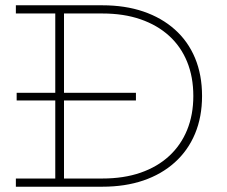

<svg xmlns="http://www.w3.org/2000/svg" viewBox="-20 -706 857 726"><path d="M40 0V-31H367Q448 -31 511.5 -53Q575 -75 619.5 -116Q664 -157 687.5 -214.5Q711 -272 711 -343Q711 -415 687.5 -472.5Q664 -530 619.5 -570.5Q575 -611 511.5 -633Q448 -655 367 -655H40V-686H367Q453 -686 522 -662.5Q591 -639 641 -594.5Q691 -550 717.5 -486.5Q744 -423 744 -343Q744 -264 717.5 -200.5Q691 -137 641 -92Q591 -47 522 -23.5Q453 0 367 0ZM189 -18V-669H222V-18ZM43 -326V-355H494V-326Z"/></svg>

Font: BioRhyme ExtraBold ExtraLight
Style: Regular
Weight: 250
Version: Version 1.600;gftools[0.9.33]